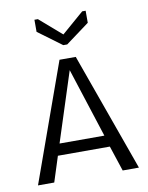

<svg xmlns="http://www.w3.org/2000/svg" viewBox="-77 -711 593 768"><g transform="rotate(-10 220.0 -327.5)"><path d="M212 -535 116 -606V-655H130L220 -577L310 -655H324V-606L228 -535ZM187 -480H253L425 0H359L325 -103H114L81 0H15ZM129 -150H311L220 -432Z"/></g></svg>

Font: Glametrix
Style: Regular
Weight: 500
Designer: gluk
Foundry: gluk
Version: Version 0.40